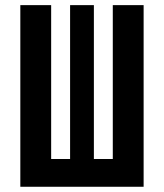

<svg xmlns="http://www.w3.org/2000/svg" viewBox="-20 -713 626 733"><path d="M57.6 0H528.3V-693.4H410.6V-106H338.4V-693.4H247.6V-106H175.3V-693.4H57.6Z"/></svg>

Font: Cascadia Mono SemiBold
Style: Regular
Weight: 600
Monospace: yes
Designer: Aaron Bell
Foundry: Saja Typeworks
Version: Version 2404.023